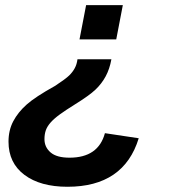

<svg xmlns="http://www.w3.org/2000/svg" viewBox="-20 -548 651 738"><path d="M239.3 169.9Q134.8 169.9 73.7 124Q12.7 78.1 12.7 -3.4Q12.7 -47.4 31 -82Q49.3 -116.7 82.5 -146.2Q115.7 -175.8 192.4 -218.3Q232.9 -245.1 246.1 -258.1Q259.3 -271 267.3 -285.9Q275.4 -300.8 277.8 -320.3H408.2Q401.4 -282.7 386.2 -254.6Q371.1 -226.6 347.4 -203.9Q323.7 -181.2 266.1 -145.5Q232.4 -124.5 210.2 -108.4Q188 -92.3 174.8 -77.4Q161.6 -62.5 156.2 -47.4Q150.9 -32.2 150.9 -13.2Q150.9 17.6 174.3 37.8Q197.8 58.1 247.1 58.1Q357.9 58.1 383.3 -36.1L513.2 -16.6Q456.1 169.9 239.3 169.9ZM452.1 -528.3 426.8 -396.5H285.6L311 -528.3Z"/></svg>

Font: Liberation Sans
Style: Bold Italic
Weight: 700
Italic angle: -12°
Designer: Steve Matteson
Foundry: Ascender Corporation
Version: Version 2.1.5